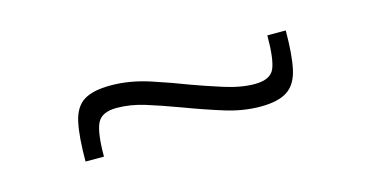

<svg xmlns="http://www.w3.org/2000/svg" viewBox="-30 -438 527 272"><g transform="rotate(-15 233.0 -302.0)"><path d="M72 -249Q72 -285 76.5 -306Q81 -327 94.5 -335.5Q108 -344 134 -344Q162 -344 191 -334.5Q220 -325 243 -316Q262 -309 287 -301Q312 -293 332 -293Q355 -293 361 -306.5Q367 -320 367 -355H394Q394 -320 389.5 -299Q385 -278 371.5 -269Q358 -260 332 -260Q307 -260 281 -268Q255 -276 223 -288Q196 -298 175 -304.5Q154 -311 134 -311Q112 -311 105.5 -297.5Q99 -284 99 -249Z"/></g></svg>

Font: Saira SemiCondensed Thin
Style: Regular
Weight: 250
Width: 4
Designer: Hector Gatti with collaboration of the Omnibus-Type team
Foundry: Omnibus-Type
Version: Version 1.101